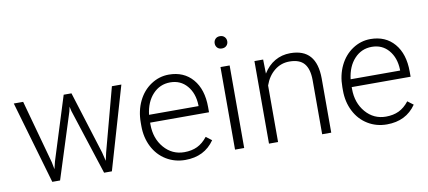

<svg xmlns="http://www.w3.org/2000/svg" viewBox="-67 -961 2695 1210"><g transform="rotate(-10 1280.5 -356.0)"><path d="M30.8 -528.3H90.8L202.6 -121.6L211.4 -76.2L223.1 -124L350.1 -528.3H399.9L525.4 -127.4L539.1 -71.8L550.3 -123L658.7 -528.3H719.2L565.4 0H515.6L379.9 -418.9L373.5 -447.8L367.2 -418.5L233.9 0H184.1Z M797.9 -249V-270Q797.9 -346.2 827.4 -407.2Q856.9 -468.3 909.7 -503.2Q962.4 -538.1 1023.9 -538.1Q1120.1 -538.1 1176.5 -472.4Q1232.9 -406.7 1232.9 -293V-260.3H856V-249Q856 -159.2 907.5 -99.4Q959 -39.6 1037.1 -39.6Q1084 -39.6 1119.9 -56.6Q1155.8 -73.7 1185.1 -111.3L1221.7 -83.5Q1157.2 9.8 1034.7 9.8Q967.3 9.8 912.8 -23.4Q858.4 -56.6 828.1 -116Q797.9 -175.3 797.9 -249ZM857.9 -310.1H1174.8V-316.4Q1172.4 -392.6 1131.3 -440.4Q1090.3 -488.3 1023.9 -488.3Q958 -488.3 912.8 -439.9Q867.7 -391.6 857.9 -310.1Z M1343.3 -681.2Q1343.3 -697.8 1354 -709.2Q1364.7 -720.7 1383.3 -720.7Q1401.9 -720.7 1412.8 -709.2Q1423.8 -697.8 1423.8 -681.2Q1423.8 -664.6 1412.8 -653.3Q1401.9 -642.1 1383.3 -642.1Q1364.7 -642.1 1354 -653.3Q1343.3 -664.6 1343.3 -681.2ZM1353.5 0V-528.3H1412.1V0Z M1570.8 0V-528.3H1626.5L1628.4 -438Q1658.2 -486.8 1702.6 -512.5Q1747.1 -538.1 1800.8 -538.1Q1885.7 -538.1 1927.2 -490.2Q1968.8 -442.4 1969.2 -346.7V0H1911.1V-347.2Q1910.6 -418 1881.1 -452.6Q1851.6 -487.3 1786.6 -487.3Q1732.4 -487.3 1690.7 -453.4Q1648.9 -419.4 1628.9 -361.8V0Z M2087.9 -249V-270Q2087.9 -346.2 2117.4 -407.2Q2147 -468.3 2199.7 -503.2Q2252.4 -538.1 2314 -538.1Q2410.2 -538.1 2466.6 -472.4Q2522.9 -406.7 2522.9 -293V-260.3H2146V-249Q2146 -159.2 2197.5 -99.4Q2249 -39.6 2327.1 -39.6Q2374 -39.6 2409.9 -56.6Q2445.8 -73.7 2475.1 -111.3L2511.7 -83.5Q2447.3 9.8 2324.7 9.8Q2257.3 9.8 2202.9 -23.4Q2148.4 -56.6 2118.2 -116Q2087.9 -175.3 2087.9 -249ZM2147.9 -310.1H2464.8V-316.4Q2462.4 -392.6 2421.4 -440.4Q2380.4 -488.3 2314 -488.3Q2248 -488.3 2202.9 -439.9Q2157.7 -391.6 2147.9 -310.1Z"/></g></svg>

Font: Roboto Light
Style: Regular
Weight: 300
Designer: Google
Version: Version 2.137; 2017